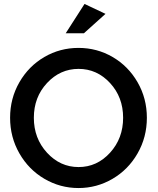

<svg xmlns="http://www.w3.org/2000/svg" viewBox="-20 -945 796 970"><path d="M407 -925 513 -875 404 -777H312ZM31 -350Q31 -448 78 -529.5Q125 -611 204 -657Q283 -703 376.5 -703Q470 -703 549 -657Q628 -611 675 -529.5Q722 -448 722 -350Q722 -252 675 -170Q628 -88 548.5 -41.5Q469 5 376.5 5Q284 5 204.5 -41.5Q125 -88 78 -170Q31 -252 31 -350ZM377 -597Q284 -597 217.5 -525.5Q151 -454 151 -350Q151 -246 217.5 -173.5Q284 -101 377 -101Q470 -101 536 -173.5Q602 -246 602 -350Q602 -454 536 -525.5Q470 -597 377 -597Z"/></svg>

Font: Steamflix Grotesk
Style: Regular
Weight: 400
Designer: Julieta Ulanovsky
Foundry: Julieta Ulanovsky
Version: Version 4.000;PS 004.000;hotconv 1.0.88;makeotf.lib2.5.64775